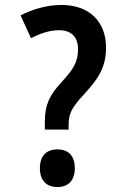

<svg xmlns="http://www.w3.org/2000/svg" viewBox="-20 -744 513 775"><path d="M161 -221H257V-240C257 -287 271 -310 316 -360C371 -420 408 -466 408 -552C408 -658 339 -724 228 -724C168 -724 110 -706 63 -682L105 -590C142 -608 177 -622 219 -622C269 -622 295 -593 295 -545C295 -492 274 -462 228 -412C181 -361 161 -322 161 -253ZM141 -65C141 -14 169 11 212 11C253 11 282 -13 282 -65C282 -117 254 -141 212 -141C168 -141 141 -116 141 -65Z"/></svg>

Font: Noto Sans Devanagari UI Condensed SemiBold
Style: Regular
Weight: 600
Width: 3
Designer: Jelle Bosma - Monotype Design Team
Foundry: Monotype Imaging Inc.
Version: Version 2.003